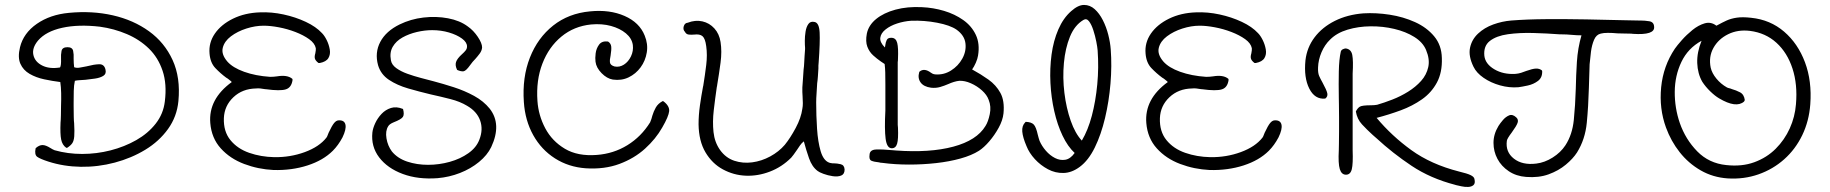

<svg xmlns="http://www.w3.org/2000/svg" viewBox="-20 -667 7407 777"><path d="M176 -13Q142 -24 130.5 -32.5Q119 -41 124 -66L125 -68Q139 -80 152 -80Q165 -80 184 -68Q188 -65 192.5 -63Q197 -61 201 -59Q254 -44 312.5 -44Q371 -44 427.5 -58.5Q484 -73 531.5 -100Q579 -127 610 -166.5Q641 -206 647 -256Q656 -327 638 -380.5Q620 -434 582.5 -470.5Q545 -507 493.5 -529Q442 -551 384 -559Q297 -569 231.5 -554.5Q166 -540 134 -503Q109 -473 115 -445Q121 -417 150.5 -402Q180 -387 223 -394Q228 -402 227 -430Q226 -445 229 -460.5Q232 -476 253 -476Q273 -476 276 -461Q279 -446 278 -431Q278 -430 278 -429Q278 -421 278.5 -412Q279 -403 280 -395Q290 -391 303.5 -393.5Q317 -396 333 -399Q335 -400 336 -400Q337 -400 337 -400Q359 -406 380.5 -407Q402 -408 407 -385Q411 -368 398 -360Q385 -352 364.5 -349Q344 -346 325 -344H324Q312 -343 301.5 -342.5Q291 -342 283 -340Q279 -322 278.5 -299.5Q278 -277 278 -252Q278 -248 278 -244.5Q278 -241 278 -237Q278 -215 278.5 -194.5Q279 -174 280 -169Q282 -134 280.5 -115.5Q279 -97 272.5 -87.5Q266 -78 252 -69H248Q232 -80 227.5 -102.5Q223 -125 225 -171Q226 -179 226.5 -201Q227 -223 227 -239Q228 -265 227.5 -290Q227 -315 224 -335Q192 -339 159 -346Q126 -353 100 -368Q74 -383 62.5 -409Q51 -435 61 -476Q75 -533 129 -570.5Q183 -608 259 -615Q353 -624 436.5 -605Q520 -586 583 -540.5Q646 -495 678.5 -424Q711 -353 702 -258Q696 -195 660 -145Q624 -95 568 -61Q512 -27 444.5 -9Q377 9 307.5 8Q238 7 176 -13Z M1087 21Q1025 18 968 -3.5Q911 -25 873.5 -66.5Q836 -108 831 -169Q823 -266 918 -335Q917 -336 916 -337Q915 -338 914 -339Q910 -342 906 -345.5Q902 -349 895 -353Q872 -370 851.5 -391.5Q831 -413 828 -450Q824 -494 849.5 -531Q875 -568 923 -591.5Q971 -615 1032 -617Q1079 -619 1127.5 -608.5Q1176 -598 1217.5 -578.5Q1259 -559 1283 -533Q1293 -523 1302 -505Q1311 -487 1314.5 -467Q1318 -447 1309 -432Q1300 -417 1274 -412H1269Q1257 -421 1254.5 -429.5Q1252 -438 1256 -451Q1259 -466 1258 -472Q1254 -492 1231 -508.5Q1208 -525 1175.5 -537.5Q1143 -550 1108.5 -556.5Q1074 -563 1047 -563Q1013 -563 977 -551.5Q941 -540 914.5 -520Q888 -500 881.5 -473.5Q875 -447 900 -418Q922 -393 968 -376.5Q1014 -360 1073 -356Q1080 -356 1087 -356.5Q1094 -357 1101 -358Q1143 -365 1163 -348L1164 -344Q1160 -313 1137 -305.5Q1114 -298 1056 -306Q1055 -306 1054 -306Q1043 -308 1033.5 -309Q1024 -310 1016 -309Q961 -308 924.5 -273.5Q888 -239 886 -189Q884 -135 912.5 -100Q941 -65 988.5 -48.5Q1036 -32 1090 -31Q1155 -30 1213.5 -51.5Q1272 -73 1301 -110Q1302 -111 1304 -115Q1306 -119 1310 -130Q1323 -158 1332 -169Q1341 -180 1351 -180Q1374 -181 1378 -162.5Q1382 -144 1366 -111Q1349 -79 1327 -57Q1288 -18 1224.5 2.5Q1161 23 1087 21Z M1751 54Q1672 60 1610 37Q1548 14 1514.5 -30Q1481 -74 1487 -131Q1489 -148 1498.5 -168.5Q1508 -189 1524 -206Q1540 -223 1562 -230Q1584 -237 1611 -226Q1617 -204 1610.5 -194Q1604 -184 1573 -172Q1556 -165 1551 -156Q1539 -137 1544 -107Q1549 -77 1566 -54Q1589 -26 1628 -13Q1667 0 1712 0Q1757 0 1800 -12Q1843 -24 1875.5 -47Q1908 -70 1920 -102Q1936 -143 1923 -179.5Q1910 -216 1870 -239Q1842 -256 1803 -266Q1764 -276 1723 -285Q1677 -296 1632 -309Q1587 -322 1554 -344Q1521 -366 1510 -403Q1496 -454 1519 -497.5Q1542 -541 1597 -568Q1642 -590 1693.5 -596Q1745 -602 1793 -593Q1841 -584 1873 -560Q1896 -544 1913.5 -518Q1931 -492 1931 -475Q1930 -462 1921.5 -450.5Q1913 -439 1904 -429Q1892 -417 1883 -404Q1866 -380 1856 -378.5Q1846 -377 1830 -384Q1821 -402 1825.5 -416Q1830 -430 1850 -448Q1859 -456 1864.5 -463Q1870 -470 1870 -479Q1870 -496 1849.5 -511Q1829 -526 1797 -535.5Q1765 -545 1729 -545Q1699 -545 1667 -537.5Q1635 -530 1609 -515.5Q1583 -501 1569.5 -478Q1556 -455 1562 -423Q1565 -405 1583.5 -391.5Q1602 -378 1628.5 -368.5Q1655 -359 1683.5 -351.5Q1712 -344 1735 -338Q1773 -328 1816.5 -314Q1860 -300 1898.5 -279Q1937 -258 1962 -227Q2011 -164 1968 -72Q1952 -39 1918.5 -11.5Q1885 16 1841.5 33Q1798 50 1751 54Z M2350 14Q2281 9 2226 -26Q2171 -61 2138 -120Q2105 -179 2100 -254Q2093 -354 2124.5 -434Q2156 -514 2218.5 -563.5Q2281 -613 2368 -621Q2447 -629 2507.5 -602.5Q2568 -576 2589 -523Q2603 -489 2597.5 -455Q2592 -421 2572.5 -394.5Q2553 -368 2524 -354Q2495 -340 2460 -345Q2436 -349 2414.5 -371Q2393 -393 2390 -417Q2388 -431 2390.5 -451Q2393 -471 2404.5 -486.5Q2416 -502 2440 -499L2442 -498Q2452 -491 2453.5 -479Q2455 -467 2451 -442Q2447 -425 2448.5 -414Q2450 -403 2467 -398Q2487 -394 2505 -405.5Q2523 -417 2533.5 -439Q2544 -461 2541 -485Q2537 -512 2513 -532Q2489 -552 2452.5 -562Q2416 -572 2372 -568Q2303 -561 2252 -519Q2201 -477 2175 -409.5Q2149 -342 2155 -258Q2159 -200 2186.5 -148Q2214 -96 2266 -65Q2318 -34 2395 -40Q2463 -45 2519 -79.5Q2575 -114 2611 -172Q2617 -186 2620 -199Q2625 -216 2634 -232Q2643 -248 2662 -258L2665 -257Q2690 -238 2688 -217Q2686 -196 2660 -151Q2634 -105 2590.5 -65.5Q2547 -26 2486.5 -3.5Q2426 19 2350 14Z M2998 44Q2949 42 2905.5 18.5Q2862 -5 2835 -50.5Q2808 -96 2807 -164Q2807 -201 2812.5 -240Q2818 -279 2825 -316Q2825 -317 2826 -320Q2833 -363 2838 -404Q2843 -445 2838 -480Q2834 -511 2823 -520.5Q2812 -530 2789 -527Q2789 -527 2788 -527Q2779 -526 2768 -527Q2757 -528 2752 -538Q2743 -547 2747 -560.5Q2751 -574 2763 -575Q2794 -587 2822.5 -580.5Q2851 -574 2871 -552Q2891 -530 2896 -497Q2902 -459 2896 -413.5Q2890 -368 2882 -321V-319Q2882 -318 2881 -316Q2874 -268 2868.5 -221Q2863 -174 2867.5 -132.5Q2872 -91 2894 -60Q2917 -28 2951.5 -16.5Q2986 -5 3024 -10Q3062 -15 3097 -34Q3132 -53 3156 -81Q3178 -108 3200 -149Q3222 -190 3227 -227Q3229 -237 3229 -249.5Q3229 -262 3228 -275V-276Q3227 -285 3227 -294.5Q3227 -304 3227 -313Q3228 -330 3229.5 -348Q3231 -366 3232 -385Q3234 -399 3234.5 -413Q3235 -427 3236 -440Q3237 -447 3237 -454Q3237 -461 3238 -468Q3238 -469 3238 -474Q3237 -484 3237 -502Q3237 -520 3240 -539Q3243 -558 3251.5 -570Q3260 -582 3277 -578Q3295 -574 3297 -535.5Q3299 -497 3293 -414Q3292 -407 3292 -401.5Q3292 -396 3292 -390Q3291 -374 3290 -358.5Q3289 -343 3287 -330Q3286 -308 3284.5 -288.5Q3283 -269 3283 -252Q3283 -199 3286.5 -146Q3290 -93 3301 -55.5Q3312 -18 3335 -9Q3337 -8 3340 -7.5Q3343 -7 3349 -6H3355Q3367 -6 3382 -2.5Q3397 1 3398 19Q3398 38 3384 43.5Q3370 49 3350 46Q3330 43 3312.5 36.5Q3295 30 3289 25Q3266 8 3254 -26.5Q3242 -61 3233 -95Q3224 -88 3217.5 -78.5Q3211 -69 3205 -60Q3190 -38 3182 -29Q3144 9 3095.5 27.5Q3047 46 2998 44Z M3550 -8Q3547 -8 3543.5 -8.5Q3540 -9 3537 -10Q3517 -12 3506.5 -16.5Q3496 -21 3499 -41Q3500 -61 3525.5 -62Q3551 -63 3594 -59Q3597 -59 3600 -58.5Q3603 -58 3606 -58Q3743 -48 3838 -73.5Q3933 -99 3968 -157Q3979 -174 3985.5 -205Q3992 -236 3981 -263Q3974 -283 3954 -301Q3934 -319 3909 -330Q3884 -341 3862 -340Q3852 -339 3840.5 -335.5Q3829 -332 3818 -327Q3802 -320 3785 -315Q3768 -310 3748 -312Q3718 -316 3705.5 -333.5Q3693 -351 3700 -375L3701 -377Q3720 -393 3747 -373Q3750 -371 3753.5 -369Q3757 -367 3764 -366Q3799 -363 3828.5 -381.5Q3858 -400 3874.5 -430Q3891 -460 3887 -492Q3883 -524 3851 -547Q3825 -565 3772.5 -575Q3720 -585 3667 -583Q3638 -581 3610.5 -572Q3583 -563 3564 -548Q3545 -533 3542.5 -514.5Q3540 -496 3561 -475Q3562 -477 3562 -479.5Q3562 -482 3563 -486Q3564 -495 3568.5 -505Q3573 -515 3589 -514Q3606 -513 3611 -493Q3616 -473 3614 -429Q3614 -420 3613 -416V-174Q3613 -168 3613 -162Q3613 -156 3614 -150Q3616 -104 3610.5 -85.5Q3605 -67 3589 -67Q3569 -67 3564 -105.5Q3559 -144 3563 -220V-238Q3563 -295 3563 -325.5Q3563 -356 3562.5 -374Q3562 -392 3560 -408L3545 -418Q3529 -429 3513.5 -443Q3498 -457 3490 -478Q3482 -499 3488 -531Q3495 -565 3525.5 -590Q3556 -615 3604 -628Q3652 -641 3711 -638Q3757 -636 3800.5 -623Q3844 -610 3878 -586Q3912 -562 3929 -526Q3946 -490 3938 -442Q3936 -429 3929 -413Q3922 -397 3914 -386Q3949 -367 3980 -345Q4011 -323 4028.5 -291Q4046 -259 4041 -208Q4038 -180 4021.5 -150Q4005 -120 3983.5 -95Q3962 -70 3942 -57Q3912 -38 3867 -25.5Q3822 -13 3768.5 -7Q3715 -1 3658.5 -1Q3602 -1 3550 -8Z M4350 8Q4318 32 4284.5 33Q4251 34 4221 18Q4191 2 4168 -23Q4145 -48 4134 -76Q4119 -111 4117 -134.5Q4115 -158 4129 -172L4131 -174Q4154 -173 4163.5 -163Q4173 -153 4180 -121Q4182 -114 4183.5 -108Q4185 -102 4187 -97Q4196 -76 4212.5 -57Q4229 -38 4249.5 -27.5Q4270 -17 4291 -20.5Q4312 -24 4329 -48Q4301 -74 4280 -118Q4259 -162 4246.5 -217Q4234 -272 4231 -331Q4228 -390 4235.5 -446Q4243 -502 4263 -548Q4283 -594 4315 -622Q4343 -647 4367 -647Q4391 -647 4410 -630Q4429 -613 4443 -585.5Q4457 -558 4465 -526.5Q4473 -495 4475 -467Q4480 -401 4474 -329Q4468 -257 4452 -189.5Q4436 -122 4410.5 -70Q4385 -18 4350 8ZM4358 -98Q4383 -140 4398.5 -198.5Q4414 -257 4420.5 -325.5Q4427 -394 4422 -463Q4421 -476 4416.5 -499Q4412 -522 4404.5 -545Q4397 -568 4387 -581Q4377 -594 4364 -586Q4329 -565 4310 -518.5Q4291 -472 4285.5 -412Q4280 -352 4287.5 -291Q4295 -230 4313 -178.5Q4331 -127 4358 -98Z M4875 21Q4813 18 4756 -3.5Q4699 -25 4661.5 -66.5Q4624 -108 4619 -169Q4611 -266 4706 -335Q4705 -336 4704 -337Q4703 -338 4702 -339Q4698 -342 4694 -345.5Q4690 -349 4683 -353Q4660 -370 4639.5 -391.5Q4619 -413 4616 -450Q4612 -494 4637.5 -531Q4663 -568 4711 -591.5Q4759 -615 4820 -617Q4867 -619 4915.5 -608.5Q4964 -598 5005.5 -578.5Q5047 -559 5071 -533Q5081 -523 5090 -505Q5099 -487 5102.5 -467Q5106 -447 5097 -432Q5088 -417 5062 -412H5057Q5045 -421 5042.5 -429.5Q5040 -438 5044 -451Q5047 -466 5046 -472Q5042 -492 5019 -508.5Q4996 -525 4963.5 -537.5Q4931 -550 4896.5 -556.5Q4862 -563 4835 -563Q4801 -563 4765 -551.5Q4729 -540 4702.5 -520Q4676 -500 4669.5 -473.5Q4663 -447 4688 -418Q4710 -393 4756 -376.5Q4802 -360 4861 -356Q4868 -356 4875 -356.5Q4882 -357 4889 -358Q4931 -365 4951 -348L4952 -344Q4948 -313 4925 -305.5Q4902 -298 4844 -306Q4843 -306 4842 -306Q4831 -308 4821.5 -309Q4812 -310 4804 -309Q4749 -308 4712.5 -273.5Q4676 -239 4674 -189Q4672 -135 4700.5 -100Q4729 -65 4776.5 -48.5Q4824 -32 4878 -31Q4943 -30 5001.5 -51.5Q5060 -73 5089 -110Q5090 -111 5092 -115Q5094 -119 5098 -130Q5111 -158 5120 -169Q5129 -180 5139 -180Q5162 -181 5166 -162.5Q5170 -144 5154 -111Q5137 -79 5115 -57Q5076 -18 5012.5 2.5Q4949 23 4875 21Z M5869 81Q5769 55 5692.5 4Q5616 -47 5550 -108Q5546 -111 5542.5 -114.5Q5539 -118 5534 -122Q5512 -142 5492 -163.5Q5472 -185 5467 -216Q5474 -230 5483.5 -235.5Q5493 -241 5529 -241Q5534 -241 5541 -241.5Q5548 -242 5553 -243Q5581 -251 5614.5 -264Q5648 -277 5678.5 -296Q5709 -315 5731 -339.5Q5753 -364 5760 -395.5Q5767 -427 5751 -465Q5738 -496 5703.5 -517.5Q5669 -539 5622.5 -550Q5576 -561 5526.5 -560.5Q5477 -560 5433.5 -547Q5390 -534 5363 -507Q5341 -486 5328 -455.5Q5315 -425 5314 -394Q5313 -372 5318.5 -359.5Q5324 -347 5332 -333Q5349 -302 5351.5 -289Q5354 -276 5343 -268Q5301 -264 5278.5 -308.5Q5256 -353 5263 -423Q5269 -475 5300 -516Q5331 -557 5382 -582.5Q5433 -608 5498 -613Q5549 -616 5604 -607.5Q5659 -599 5706.5 -577.5Q5754 -556 5784 -520Q5814 -484 5815 -432Q5817 -374 5795 -333Q5773 -292 5734.5 -265Q5696 -238 5648.5 -220.5Q5601 -203 5551 -190Q5612 -117 5691.5 -59.5Q5771 -2 5884 27Q5918 35 5932 42Q5946 49 5947 58Q5951 75 5943 82Q5935 89 5921.5 89.5Q5908 90 5894.5 87Q5881 84 5872 82Q5870 81 5869 81ZM5427 40Q5409 40 5402 17.5Q5395 -5 5398 -60Q5398 -65 5398.5 -86Q5399 -107 5399 -135.5Q5399 -164 5399 -192.5Q5399 -221 5398.5 -243Q5398 -265 5398 -272Q5397 -328 5398 -377.5Q5399 -427 5406 -458Q5408 -465 5415 -468Q5422 -471 5426 -471Q5448 -468 5452.5 -444.5Q5457 -421 5454 -369V-59Q5456 -4 5450.5 18Q5445 40 5427 40Z M6156 49Q6116 46 6086 26Q6056 6 6040 -24Q6024 -54 6024 -89Q6024 -124 6044 -157Q6045 -158 6046 -160Q6051 -168 6062 -181Q6073 -194 6087 -200Q6101 -206 6116 -192Q6126 -183 6121.5 -170Q6117 -157 6098 -131Q6079 -106 6078 -97Q6072 -52 6106.5 -25Q6141 2 6197 -5Q6231 -9 6263.5 -29.5Q6296 -50 6315 -79Q6343 -122 6349 -181.5Q6355 -241 6357 -308Q6358 -361 6361.5 -416.5Q6365 -472 6380 -524Q6370 -524 6360.5 -524.5Q6351 -525 6340 -526Q6330 -527 6320 -527.5Q6310 -528 6299 -528Q6297 -528 6293 -528Q6240 -532 6184.5 -533.5Q6129 -535 6082.5 -528.5Q6036 -522 6009.5 -501.5Q5983 -481 5987 -441Q5991 -408 6027.5 -386.5Q6064 -365 6113 -368Q6125 -369 6136 -372.5Q6147 -376 6157 -380Q6182 -389 6196 -389.5Q6210 -390 6220 -382L6221 -379Q6222 -353 6204 -339.5Q6186 -326 6163 -321Q6140 -316 6125 -314Q6088 -311 6050.5 -321.5Q6013 -332 5984 -352Q5955 -372 5943 -397Q5922 -440 5929 -473.5Q5936 -507 5961.5 -531Q5987 -555 6023 -568Q6059 -581 6096 -584Q6160 -589 6238.5 -589.5Q6317 -590 6399.5 -588.5Q6482 -587 6559 -585Q6572 -585 6585 -584.5Q6598 -584 6611 -584Q6613 -584 6618 -584Q6636 -584 6654.5 -581Q6673 -578 6674 -559Q6678 -524 6588 -530Q6585 -531 6573 -531Q6561 -531 6547.5 -531.5Q6534 -532 6526 -532Q6505 -534 6487 -534Q6469 -534 6458 -531Q6440 -527 6431 -506Q6422 -485 6418.5 -458Q6415 -431 6413 -407Q6412 -391 6412 -375Q6412 -359 6411 -343Q6411 -335 6410.5 -327Q6410 -319 6410 -311Q6408 -237 6401.5 -170Q6395 -103 6362 -50Q6346 -25 6316.5 -0.5Q6287 24 6247 38.5Q6207 53 6156 49Z M6972 55Q6912 51 6862.5 22.5Q6813 -6 6777.5 -51Q6742 -96 6722 -151Q6694 -228 6702.5 -314Q6711 -400 6758 -470Q6767 -483 6786 -504.5Q6805 -526 6829 -545.5Q6853 -565 6878.5 -572.5Q6904 -580 6926 -563Q6927 -564 6930 -565Q6950 -576 6967.5 -584Q6985 -592 7008.5 -595.5Q7032 -599 7067 -595Q7144 -587 7200 -539Q7256 -491 7284.5 -415Q7313 -339 7306 -245Q7301 -177 7273.5 -120Q7246 -63 7200.5 -22.5Q7155 18 7096.5 38.5Q7038 59 6972 55ZM6966 1Q7029 8 7079.5 -10.5Q7130 -29 7166 -65Q7202 -101 7223 -147.5Q7244 -194 7248 -245Q7255 -325 7234 -389.5Q7213 -454 7169 -494Q7125 -534 7062 -542Q7013 -548 6973.5 -528.5Q6934 -509 6914 -473Q6894 -437 6903 -393Q6908 -371 6926 -349Q6944 -327 6969 -313Q6973 -311 6974 -311Q6979 -310 6982 -309Q6985 -308 6990 -306Q7005 -302 7021.5 -293.5Q7038 -285 7041 -262L7038 -256Q7006 -228 6937 -269Q6920 -279 6901 -297.5Q6882 -316 6869 -336Q6850 -369 6848.5 -412Q6847 -455 6866 -502Q6811 -472 6784.5 -416.5Q6758 -361 6757.5 -295.5Q6757 -230 6778 -169Q6801 -103 6848.5 -54.5Q6896 -6 6966 1Z"/></svg>

Font: Yuji Hentaigana Akari
Style: Regular
Weight: 400
Designer: Kataoka Yuji
Foundry: Kinuta Font Factory
Version: Version 3.002